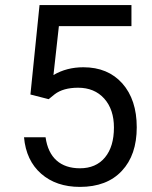

<svg xmlns="http://www.w3.org/2000/svg" viewBox="-20 -731 602 761"><path d="M172.9 -337.9 196.8 -357.4C219.2 -374.5 250 -383.3 289.6 -383.3C332.5 -383.3 367.2 -369.1 393.1 -340.3C418.9 -311.5 431.6 -272.9 431.6 -225.6C431.6 -175.3 419.9 -135.7 396 -106.9C372.1 -78.1 338.9 -64 296.9 -64C220.2 -64 171.9 -105.5 160.6 -187H75.2C80.6 -125.5 103.5 -77.1 143.1 -42.5C182.6 -7.8 233.9 9.8 296.9 9.8C367.7 9.8 423.3 -11.2 462.9 -53.7C502.4 -95.7 522 -153.3 522 -226.6C522 -299.3 502.9 -357.4 464.8 -400.4C426.8 -442.9 375.5 -464.4 310.5 -464.4C266.1 -464.4 226.6 -454.1 191.9 -433.6L213.4 -627.4H501V-710.9H136.7L100.6 -356.4Z"/></svg>

Font: Roboto
Style: Regular
Weight: 400
Designer: Google
Version: Version 2.137; 2017